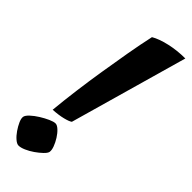

<svg xmlns="http://www.w3.org/2000/svg" viewBox="-257 -806 834 834"><g transform="rotate(45 159.5 -389.0)"><path d="M69 -214Q75 -277 84 -345.5Q93 -414 104 -482.5Q115 -551 126.5 -617Q138 -683 151 -742Q178 -758 223.5 -768.5Q269 -779 319 -779L165 -236Q156 -229 130 -222.5Q104 -216 69 -214ZM74 1Q64 1 50.5 -10.5Q37 -22 25 -39.5Q13 -57 5.5 -74Q-2 -91 0 -102Q2 -112 16.5 -125.5Q31 -139 51 -151.5Q71 -164 90 -172.5Q109 -181 120 -181Q130 -181 143 -169Q156 -157 167 -139.5Q178 -122 184.5 -104.5Q191 -87 189 -75Q187 -66 173.5 -53Q160 -40 142 -27.5Q124 -15 105.5 -7Q87 1 74 1Z"/></g></svg>

Font: Texturina 12pt ExtraBold
Style: Italic
Weight: 800
Italic angle: -11°
Designer: Guillermo Torres Carreño
Foundry: Omnibus-Type
Version: Version 1.002